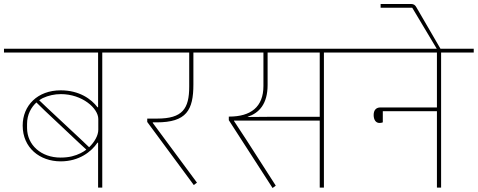

<svg xmlns="http://www.w3.org/2000/svg" viewBox="-40 -943 2401 965"><path d="M453 0H474V-679H638V-698H-20V-679H453V-404H450C419 -445 359 -489 265 -489C149 -489 74 -413 74 -312C74 -200 160 -132 265 -132C357 -132 419 -180 450 -226H453ZM366 -243 199 -399 157 -439C163 -443 169 -447 175 -450C203 -463 234 -470 266 -470C373 -470 454 -399 454 -345V-291C454 -262 435 -229 408 -203ZM264 -151C167 -151 96 -214 96 -300V-320C96 -368 117 -404 143 -428L185 -387L355 -227L394 -191C385 -184 375 -178 365 -173C338 -160 309 -151 264 -151Z M934 -13 950 -25 728 -325V-328H747C897 -328 932 -389 932 -519V-679H1075V-698H598V-679H911V-508C911 -396 877 -347 750 -347H700V-330Z M1330 2 1346 -10 1199 -239 1136 -335V-337H1567V0H1588V-679H1752V-698H1025V-679H1284V-511C1284 -405 1220 -357 1112 -357H1110V-339ZM1205 -356C1262 -375 1305 -420 1305 -516V-679H1567V-356H1327L1205 -355Z M1867 -325C1874 -325 1879 -326 1884 -328V-384H2156V0H2177V-679H2341V-698H1712V-679H2156V-403H1872C1850 -403 1838 -389 1838 -365C1838 -341 1849 -325 1867 -325Z M2160 -690H2175V-696L2053 -906C2047 -917 2040 -923 2026 -923H1873V-904H2032L2133 -735Z"/></svg>

Font: IBM Plex Devanagari Thin
Style: Regular
Weight: 100
Designer: Mike Abbink, Paul van der Laan, Pieter van Rosmalen, Erin McLaughlin
Foundry: Bold Monday
Version: Version 1.0